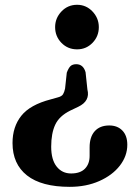

<svg xmlns="http://www.w3.org/2000/svg" viewBox="-20 -606 546 782"><path d="M336 -241.5Q348 -194.5 298.5 -171L266 -155.5Q221.5 -133.5 205 -98.2Q188.5 -63 188.5 -8.5Q188.5 44.5 210.8 72.5Q233 100.5 269.5 100.5Q307 100.5 326 81Q345 61.5 345 29V-6Q345 -48.5 366 -71.8Q387 -95 425 -95Q458.5 -95 478.5 -74.2Q498.5 -53.5 498.5 -16.5Q498.5 29.5 468 68.8Q437.5 108 384.2 131.5Q331 155 264 155Q149 155 90 108.5Q31 62 31 -23.5Q31 -89.5 66.8 -134.5Q102.5 -179.5 187.5 -201.5L216 -209.5Q231.5 -213.5 236.8 -222.2Q242 -231 245 -245L252 -310Q259 -329 267.2 -336.8Q275.5 -344.5 290.5 -344.5Q319 -344.5 328.5 -312ZM294 -586.5Q331 -586.5 356.8 -559.2Q382.5 -532 382.5 -495.5Q382.5 -458 356.8 -431.5Q331 -405 294 -405Q256 -405 230.2 -431.5Q204.5 -458 204.5 -495.5Q204.5 -532 230.2 -559.2Q256 -586.5 294 -586.5Z"/></svg>

Font: Fraunces 9pt Soft SemiBold
Style: Regular
Weight: 600
Version: Version 1.000;[b76b70a41]